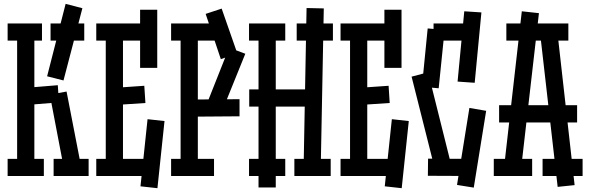

<svg xmlns="http://www.w3.org/2000/svg" viewBox="-20 -923 3096 1007"><path d="M69.8 -35.2V-765.1H160.2V-35.2ZM20 -89.8H210V0H20ZM20 -799.8H200.2V-710H20ZM109.9 -461.9 283.2 -476.1 289.1 -386.2 116.2 -372.1ZM227.1 -522.9 324.2 -902.8 412.1 -879.9 313 -501ZM241.2 -426.8 329.1 -442.9 405.8 -47.9 316.9 -30.8ZM261.2 -89.8H444.8V0H261.2ZM245.1 -799.8H421.9V-710H245.1Z M534.7 -35.2V-765.1H625V-35.2ZM484.9 -89.8H774.9V0H484.9ZM484.9 -799.8H769V-710H484.9ZM714.8 -566.9V-872.1H804.7V-566.9ZM716.8 54.2 753.9 -297.9 842.8 -288.1 805.7 64ZM574.7 -461.9 736.8 -473.1 742.7 -382.8 581.1 -372.1Z M927.2 -35.2V-765.1H1017.6V-35.2ZM877.4 -89.8H1102.5V0H877.4ZM877.4 -799.8H1136.2V-710H877.4ZM970.2 -400.9 1236.3 -402.8V-313L970.2 -311ZM1063.5 -375 1181.6 -672.9 1266.6 -641.1 1146.5 -344.2ZM1058.6 -850.1 1142.6 -877.9 1224.6 -643.1 1138.2 -612.8Z M1335.9 60.1V-765.1H1426.3V60.1ZM1572.3 -40 1587.9 -880.9 1678.2 -878.9 1662.1 -38.1ZM1287.1 -454.1H1635.3V-363.8H1287.1ZM1286.1 -89.8H1476.1V0H1286.1ZM1286.1 -799.8H1476.1V-710H1286.1ZM1536.1 -799.8H1726.1V-710H1536.1ZM1523.9 -89.8H1714.4V0H1523.9Z M1815.9 -35.2V-765.1H1906.2V-35.2ZM1766.1 -89.8H2056.2V0H1766.1ZM1766.1 -799.8H2050.3V-710H1766.1ZM1996.1 -566.9V-872.1H2085.9V-566.9ZM1998 54.2 2035.2 -297.9 2124 -288.1 2086.9 64ZM1856 -461.9 2018.1 -473.1 2023.9 -382.8 1862.3 -372.1Z M2415 -863.8 2504.9 -857.9 2469.7 -488.8 2379.9 -495.1ZM2262.7 -28.8 2138.7 -521 2225.1 -543.9 2348.1 -51.8ZM2253.9 -799.8H2433.1V-710H2253.9ZM2192.9 -467.8 2223.1 -773.9 2312 -766.1 2280.8 -460ZM2225.1 -90.8 2445.8 -89.8V0L2224.1 -1ZM2377 46.9 2441.9 -356.9 2529.8 -341.8 2464.8 61Z M2597.7 -371.1H3006.8V-280.8H2597.7ZM2623 -39.1 2716.8 -863.8 2806.6 -854 2711.9 -28.8ZM2993.7 47.9 2904.8 57.1 2809.6 -775.9 2899.9 -786.1ZM2635.7 -799.8H2960.9V-710H2635.7ZM2569.8 -89.8H2771V0H2569.8ZM2825.7 -89.8H3035.6V0H2825.7Z"/></svg>

Font: Opir
Style: Regular
Weight: 400
Designer: Maksym Kobuzan
Version: Version 1.000;FEAKit 1.0